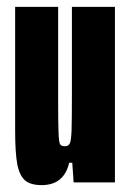

<svg xmlns="http://www.w3.org/2000/svg" viewBox="-20 -530 380 558"><path d="M24 -150V-510H149V-233Q149 -180 150 -148.5Q151 -117 154.5 -111Q158 -105 169 -105Q179 -105 183 -113.5Q187 -122 188 -152Q189 -182 189 -266V-510H314V0H194L190 -57H181Q166 8 101 8Q68 8 52 -6.5Q36 -21 30 -54Q24 -87 24 -150Z"/></svg>

Font: Saira Ultra Condensed Black
Style: Regular
Weight: 900
Width: 1
Designer: Hector Gatti with collaboration of the Omnibus-Type team
Foundry: Omnibus-Type
Version: Version 1.001; ttfautohint (v1.8)